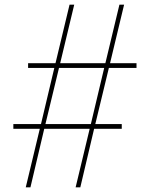

<svg xmlns="http://www.w3.org/2000/svg" viewBox="-20 -800 640 820"><path d="M323 0H303L363 -250H169L110 0H90L150 -250H37V-270H155L212 -510H100V-530H217L277 -780H297L237 -530H430L490 -780H510L450 -530H563V-510H445L387 -270H500V-250H382ZM368 -270 425 -510H232L174 -270Z"/></svg>

Font: Tanohe Sans Thin
Style: Regular
Weight: 100
Designer: Village Type and Design LLC & Cristiano Sobral
Foundry: Cooper Hewitt Smithsonian Design Museum
Version: Version 1.00;September 29, 2021;FontCreator 13.0.0.2655 64-b